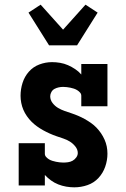

<svg xmlns="http://www.w3.org/2000/svg" viewBox="-20 -794 540 822"><path d="M298 8Q281 8 263.5 5Q246 2 229.5 -4.5Q213 -11 198.5 -21.5Q184 -32 172 -45V0H60V-181H172V-136Q172 -128 177.5 -122Q183 -116 189.5 -112Q196 -108 204 -105.5Q212 -103 219.5 -101.5Q227 -100 235 -99Q243 -98 251 -98Q261 -98 271.5 -99.5Q282 -101 291 -106Q300 -111 306.5 -120Q313 -129 313 -139Q313 -154 302.5 -167Q292 -180 279 -188Q266 -196 251 -201Q236 -206 221.5 -211Q207 -216 192.5 -222.5Q178 -229 164.5 -236.5Q151 -244 138.5 -253Q126 -262 115 -273Q104 -284 95 -297Q86 -310 80 -324Q74 -338 71 -353.5Q68 -369 68 -384Q68 -412 76.5 -439Q85 -466 103.5 -487Q122 -508 148.5 -518Q175 -528 203 -528Q220 -528 237.5 -525Q255 -522 271 -515Q287 -508 302 -498Q317 -488 328 -475V-520H440V-339H328V-384Q328 -392 322.5 -398Q317 -404 310.5 -408Q304 -412 296.5 -414.5Q289 -417 281.5 -418.5Q274 -420 266 -421Q258 -422 250 -422Q241 -422 231.5 -420Q222 -418 213.5 -413.5Q205 -409 200 -400Q195 -391 195 -382Q195 -366 205 -353Q215 -340 228.5 -332Q242 -324 256.5 -319Q271 -314 286 -309Q301 -304 315 -298Q329 -292 342.5 -284.5Q356 -277 369 -268Q382 -259 393 -247.5Q404 -236 412.5 -223.5Q421 -211 427.5 -196.5Q434 -182 437 -167Q440 -152 440 -136Q440 -108 430.5 -80.5Q421 -53 401.5 -32Q382 -11 354.5 -1.5Q327 8 298 8ZM190 -600 102 -740 154 -774 250 -667 346 -774 398 -740 310 -600Z"/></svg>

Font: Iosevka Curly Slab Heavy
Style: Regular
Weight: 900
Monospace: yes
Designer: Belleve Invis
Foundry: Belleve Invis
Version: Version 22.1.2; ttfautohint (v1.8.4)